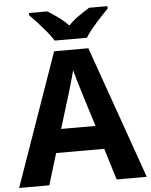

<svg xmlns="http://www.w3.org/2000/svg" viewBox="-61 -984 812 1034"><g transform="rotate(-5 345.0 -467.0)"><path d="M527 0 475 -170H215L163 0H0L252 -717H437L690 0ZM439 -297 387 -463Q382 -480 374 -506Q366 -532 358 -559Q350 -586 345 -606Q340 -586 331.5 -556.5Q323 -527 315.5 -500.5Q308 -474 304 -463L253 -297ZM260 -774Q246 -797 223.5 -824Q201 -851 177.5 -877Q154 -903 135 -921V-934H234Q260 -918 290 -896.5Q320 -875 346 -848Q372 -875 403 -896.5Q434 -918 460 -934H559V-921Q541 -903 517 -877Q493 -851 470.5 -824Q448 -797 434 -774Z"/></g></svg>

Font: Noto Sans IKEA
Style: Bold
Weight: 600
Designer: Monotype Design Team
Foundry: Monotype Imaging Inc.
Version: Version 2.001